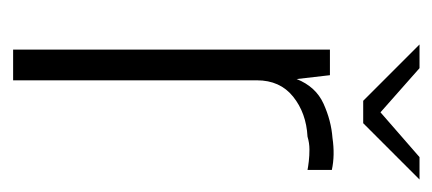

<svg xmlns="http://www.w3.org/2000/svg" viewBox="-208 -468 675 300"><g transform="rotate(90 130.0 -317.5)"><path d="M57 0V-495H97L103 -443Q115 -473 141.5 -485Q168 -497 195 -499Q222 -503 245 -498V-460Q240 -461 231.5 -462Q223 -463 213 -463Q203 -463 193 -460Q156 -458 130.5 -437.5Q105 -417 105 -381V0ZM137 -547 49 -635H86L155 -574L225 -635H260L172 -547Z"/></g></svg>

Font: Alumni Sans Light
Style: Regular
Weight: 300
Version: Version 1.018